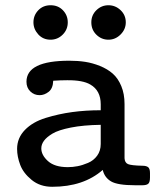

<svg xmlns="http://www.w3.org/2000/svg" viewBox="-20 -714 602 740"><path d="M45.9 -140.1Q45.9 -182.1 75.9 -213.1Q106 -244.1 156 -259.5Q206.1 -274.9 258.1 -282Q310.1 -289.1 368.2 -289.1V-312Q368.2 -365.2 328.1 -388.2Q299.3 -405.3 238.8 -404.8Q212.9 -404.8 185.1 -402.8Q184.1 -373 167.5 -360.1Q150.9 -347.2 132.8 -347.2Q111.8 -347.2 96.9 -361.6Q82 -376 82 -398.9Q82 -480 247.1 -480Q280.3 -480 308.6 -475.6Q336.9 -471.2 365.5 -459.7Q394 -448.2 414.6 -430.2Q435.1 -412.1 447.5 -382.1Q460 -352.1 460 -313V-104Q460.9 -86.9 473.4 -81.5Q485.8 -76.2 528.8 -75.2Q543.9 -75.2 551 -69.6Q558.1 -64 558.1 -46.9V-29.8Q558.1 -11.7 551.5 -5.9Q544.9 0 528.8 0H501Q433.1 0 408 -14.9Q382.8 -29.8 376 -59.1Q301.8 5.9 181.2 5.9Q134.3 5.9 102.1 -20.5Q69.8 -46.9 57.9 -78.6Q45.9 -110.4 45.9 -140.1ZM108.9 -627.9Q108.9 -654.8 127.4 -674.3Q146 -693.8 175 -693.8Q204.1 -693.8 222.7 -674.3Q241.2 -654.8 241.2 -627.9Q241.2 -600.1 221.7 -580.6Q202.1 -561 174.8 -561Q146 -561 127.4 -581.5Q108.9 -602.1 108.9 -627.9ZM139.2 -142.1Q139.2 -116.2 165 -93Q190.9 -69.8 241.2 -69.8Q260.3 -69.8 279.1 -73.5Q297.9 -77.1 319.3 -86.2Q340.8 -95.2 354.5 -114Q368.2 -132.8 368.2 -159.2V-232.9Q301.3 -231.9 253.2 -222.4Q205.1 -212.9 182.1 -199Q159.2 -185.1 149.2 -171.1Q139.2 -157.2 139.2 -142.1ZM332 -627.9Q332 -655.8 351.6 -674.8Q371.1 -693.8 397.9 -693.8Q424.8 -693.8 444.8 -674.8Q464.8 -655.8 464.8 -627.9Q464.8 -601.1 444.8 -581.1Q424.8 -561 397.9 -561Q371.1 -561 351.6 -580.1Q332 -599.1 332 -627.9Z"/></svg>

Font: CMU Concrete
Style: Bold
Weight: 700
Version: Version 0.7.0